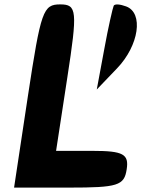

<svg xmlns="http://www.w3.org/2000/svg" viewBox="-20 -903 642 873"><path d="M497 -877C493 -869 472 -779 454 -679L420 -496L512 -592C612 -696 634 -845 553 -874C526 -884 502 -886 497 -877ZM107 -467 44 -50H294C515 -50 545 -59 556 -133C567 -202 540 -217 402 -217H235L286 -550C333 -854 330 -883 254 -883C176 -883 166 -855 107 -467Z"/></svg>

Font: Hussar Skorodowane
Style: Ky
Weight: 700
Foundry: Cannot Into Space Fonts
Version: Version 0.892